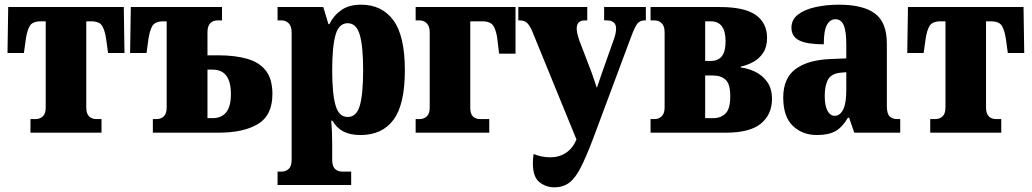

<svg xmlns="http://www.w3.org/2000/svg" viewBox="-20 -566 4401 819"><path d="M110 0V-58H132Q150 -58 162.5 -69.5Q175 -81 175 -108V-475H154Q118 -475 106.5 -454.5Q95 -434 90 -398L82 -340H12L15 -536H508L511 -340H441L433 -398Q428 -434 416.5 -454.5Q405 -475 369 -475H348V-108Q348 -81 360 -69.5Q372 -58 391 -58H413V0Z M632 0V-58H648Q667 -58 679 -70Q691 -82 691 -108V-475H677Q641 -475 629.5 -454.5Q618 -434 613 -398L605 -340H535L538 -536H927V-479H908Q889 -479 877 -467Q865 -455 865 -428V-330H912Q983 -330 1035 -315Q1087 -300 1114.5 -264Q1142 -228 1142 -165Q1142 -74 1080.5 -37Q1019 0 912 0ZM865 -62H887Q924 -62 944.5 -86.5Q965 -111 965 -165Q965 -269 887 -269H865Z M1164 223V166H1181Q1199 166 1211.5 154.5Q1224 143 1224 116V-428Q1224 -454 1211.5 -466.5Q1199 -479 1181 -479H1164V-536H1359L1381 -463H1385Q1403 -500 1436 -523Q1469 -546 1520 -546Q1609 -546 1658 -479.5Q1707 -413 1707 -267Q1707 -120 1658.5 -55Q1610 10 1518 10Q1474 10 1445 -5Q1416 -20 1398 -51H1393Q1395 -28 1396 -5Q1397 18 1397 47V116Q1397 143 1409 154.5Q1421 166 1440 166H1478V223ZM1463 -67Q1501 -67 1515 -116Q1529 -165 1529 -267Q1529 -369 1514.5 -418Q1500 -467 1463 -467Q1426 -467 1411.5 -418Q1397 -369 1397 -267Q1397 -165 1411.5 -116Q1426 -67 1463 -67Z M1753 0V-58H1770Q1788 -58 1800.5 -69.5Q1813 -81 1813 -108V-428Q1813 -454 1800.5 -466.5Q1788 -479 1770 -479H1753V-536H2179V-337H2109L2102 -395Q2098 -432 2086 -453.5Q2074 -475 2037 -475H1986V-106Q1986 -80 1997.5 -69Q2009 -58 2028 -58H2067V0Z M2344 233Q2309 233 2281 211Q2253 189 2253 130Q2253 113 2256 91Q2291 105 2327 105Q2365 105 2394 86Q2423 67 2439 29L2251 -431Q2240 -457 2228.5 -468Q2217 -479 2196 -479H2191V-536H2485V-479H2475Q2440 -479 2440 -444Q2440 -431 2444 -417.5Q2448 -404 2451 -394L2506 -250Q2511 -235 2516 -220.5Q2521 -206 2526 -191Q2531 -206 2536 -220.5Q2541 -235 2546 -250L2597 -394Q2608 -423 2608 -444Q2608 -479 2568 -479H2557V-536H2735V-479H2729Q2711 -479 2699.5 -466Q2688 -453 2671 -406L2509 28Q2480 104 2457 149Q2434 194 2408 213.5Q2382 233 2344 233Z M2755 0V-58H2772Q2790 -58 2802.5 -70Q2815 -82 2815 -108V-428Q2815 -455 2802.5 -467Q2790 -479 2772 -479H2755V-536H3051Q3156 -536 3204 -502Q3252 -468 3252 -404Q3252 -366 3235.5 -341Q3219 -316 3193.5 -302Q3168 -288 3140 -282V-278Q3169 -275 3200 -260.5Q3231 -246 3252 -217.5Q3273 -189 3273 -144Q3273 -78 3226 -39Q3179 0 3076 0ZM2988 -306H3012Q3043 -306 3059 -326Q3075 -346 3075 -390Q3075 -475 3012 -475H2988ZM2988 -62H3022Q3055 -62 3075 -82Q3095 -102 3095 -155Q3095 -208 3075 -226Q3055 -244 3022 -244H2988Z M3465 10Q3403 10 3362 -29Q3321 -68 3321 -150Q3321 -232 3373 -271Q3425 -310 3520 -314L3590 -317V-374Q3590 -435 3578.5 -459.5Q3567 -484 3544 -484Q3521 -484 3507.5 -460Q3494 -436 3494 -377Q3423 -377 3389.5 -393.5Q3356 -410 3356 -448Q3356 -482 3383.5 -503.5Q3411 -525 3457.5 -535.5Q3504 -546 3559 -546Q3661 -546 3712 -508.5Q3763 -471 3763 -379V-113Q3763 -82 3774.5 -70Q3786 -58 3808 -58H3820V0H3624L3602 -64H3597Q3573 -23 3543.5 -6.5Q3514 10 3465 10ZM3541 -72Q3563 -72 3576.5 -98.5Q3590 -125 3590 -183V-258L3567 -256Q3528 -253 3513 -228Q3498 -203 3498 -157Q3498 -116 3509.5 -94Q3521 -72 3541 -72Z M3948 0V-58H3970Q3988 -58 4000.5 -69.5Q4013 -81 4013 -108V-475H3992Q3956 -475 3944.5 -454.5Q3933 -434 3928 -398L3920 -340H3850L3853 -536H4346L4349 -340H4279L4271 -398Q4266 -434 4254.5 -454.5Q4243 -475 4207 -475H4186V-108Q4186 -81 4198 -69.5Q4210 -58 4229 -58H4251V0Z"/></svg>

Font: Noto Serif Condensed Black
Style: Regular
Weight: 900
Width: 3
Designer: Monotype Design Team
Foundry: Monotype Imaging Inc.
Version: Version 2.015; ttfautohint (v1.8.4.7-5d5b)